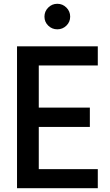

<svg xmlns="http://www.w3.org/2000/svg" viewBox="-20 -995 582 1015"><path d="M331 -859.5Q311 -840 283 -840Q255 -840 235 -859.5Q215 -879 215 -907Q215 -935 235 -955Q255 -975 283 -975Q311 -975 331 -955Q351 -935 351 -907Q351 -879 331 -859.5ZM497 -649H185V-426H455V-324H185V-101H497V0H70V-750H497Z"/></svg>

Font: Orkney Medium
Style: Regular
Weight: 500
Designer: Samuel Oakes and Alfredo Marco Pradil
Foundry: Alfredo Marco Pradil
Version: 1.0; ttfautohint (v1.5)